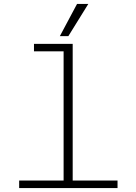

<svg xmlns="http://www.w3.org/2000/svg" viewBox="-20 -952 690 972"><path d="M302 0V-730H348V0ZM77 0V-38H575V0ZM152 -692V-730H325V-692ZM283 -769 370 -932H427L326 -769Z"/></svg>

Font: Azeret Mono Thin Thin
Style: Regular
Weight: 250
Version: Version 1.002